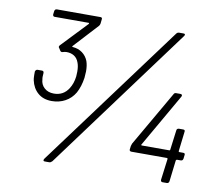

<svg xmlns="http://www.w3.org/2000/svg" viewBox="-78 -801 1027 895"><g transform="rotate(10 435.5 -354.0)"><path d="M305 -447Q305 -438 303 -416Q297 -374 280 -343Q263 -314 234.5 -298.5Q206 -283 171 -283Q131 -283 105.5 -305Q80 -327 72 -364Q70 -374 70 -387.5Q70 -401 70 -405Q71 -409 74 -412Q77 -415 81 -415H102Q111 -415 111 -405Q110 -399 110 -387Q110 -379 111 -376Q112 -351 129.5 -335Q147 -319 175 -319Q220 -319 244 -357Q260 -382 264 -416Q265 -424 265 -439Q265 -465 258 -482Q251 -501 236 -510.5Q221 -520 200 -520Q192 -520 183 -517Q181 -516 178 -516Q173 -516 170 -521L163 -532Q160 -535 160 -538Q160 -542 164 -546L279 -667Q280 -668 280 -670Q280 -672 278 -672H117Q108 -672 108 -682L110 -698Q112 -708 121 -708H327Q337 -708 335 -698L333 -679Q332 -672 328 -667L223 -553Q221 -551 221.5 -549.5Q222 -548 225 -548Q251 -546 270 -532Q289 -518 298 -495Q305 -475 305 -447ZM184 -12 688 -693Q693 -700 701 -700H722Q728 -700 729 -696.5Q730 -693 726 -688L223 -7Q216 0 210 0H189Q177 0 184 -12ZM825 -142 823 -125Q821 -115 812 -115H794Q791 -115 789 -111L777 -10Q775 0 766 0H746Q737 0 737 -10L750 -111Q750 -115 746 -115H578Q573 -115 570.5 -118Q568 -121 569 -125L571 -141L575 -153L725 -413Q728 -420 736 -420H757Q762 -420 764 -416.5Q766 -413 763 -408L619 -157Q617 -155 618 -153.5Q619 -152 621 -152H751Q755 -152 755 -156L767 -249Q767 -253 770 -256Q773 -259 778 -259H798Q808 -259 806 -249L795 -156Q795 -152 798 -152H817Q827 -152 825 -142Z"/></g></svg>

Font: Barlow Light
Style: Italic
Weight: 300
Italic angle: -7°
Designer: Jeremy Tribby
Foundry: Tribby Type
Version: Version 1.408